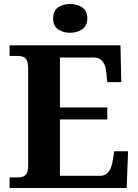

<svg xmlns="http://www.w3.org/2000/svg" viewBox="-20 -941 693 961"><path d="M28 0V-53H70Q83.7 -53 95.2 -57Q106.7 -61.1 113.8 -74Q121 -87 121 -113V-596Q121 -624.9 114.3 -638.4Q107.6 -652 96.3 -656.5Q85 -661 70 -661H28V-714H583L587 -530H517L512 -577Q510 -602 502.5 -618.5Q495 -635 482 -644Q469 -653 448 -653H280V-403H517V-343H280V-61H480Q500 -61 513 -71Q526 -81 533.5 -98Q541 -115 544 -137L552 -184H621L614 0ZM331.1 -777Q295 -777 270.5 -794.5Q246 -812 246 -849Q246 -887 270.7 -904Q295.5 -921 331.5 -921Q366 -921 391.5 -904Q417 -887 417 -849Q417 -812 391.4 -794.5Q365.8 -777 331.1 -777Z"/></svg>

Font: Noto Serif Armenian
Style: Regular
Weight: 400
Designer: Monotype Design Team
Foundry: Monotype Imaging Inc.
Version: Version 2.007